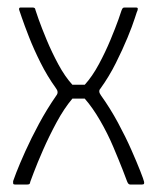

<svg xmlns="http://www.w3.org/2000/svg" viewBox="-20 -492 418 512"><path d="M20 0Q17 0 16 -1Q15 -2 15 -4Q15 -6 15 -9Q15 -10 23.5 -32Q32 -54 47.5 -88.5Q63 -123 84 -162Q105 -201 130 -237Q134 -242 133.5 -247Q133 -252 129 -257Q106 -289 88 -325Q70 -361 57.5 -393Q45 -425 38 -445.5Q31 -466 31 -466Q30 -472 35 -472H67Q69 -472 71.5 -471Q74 -470 75 -464Q75 -463 83 -440.5Q91 -418 104.5 -385.5Q118 -353 135.5 -320.5Q153 -288 173 -266Q182 -266 189.5 -266Q197 -266 206 -266Q226 -288 243.5 -320.5Q261 -353 274.5 -385.5Q288 -418 296 -440.5Q304 -463 304 -464Q306 -469 307.5 -470.5Q309 -472 313 -472H342Q345 -472 346.5 -471Q348 -470 347 -465Q346 -464 339.5 -443.5Q333 -423 320 -391.5Q307 -360 289 -324Q271 -288 248 -256Q241 -249 249 -238Q274 -203 294.5 -165Q315 -127 330 -93Q345 -59 354 -36Q363 -13 364 -8Q365 -4 364 -2Q363 0 359 0H327Q325 0 323 -1.5Q321 -3 319 -8Q317 -14 307 -39.5Q297 -65 282 -100.5Q267 -136 247 -170.5Q227 -205 206 -229Q200 -229 195 -229Q190 -229 184.5 -229Q179 -229 173 -229Q151 -203 131 -166Q111 -129 95 -92.5Q79 -56 70 -32Q61 -8 61 -8Q60 -2 58 -1Q56 0 53 0Z"/></svg>

Font: Glory Thin ExtraLight
Style: Regular
Weight: 250
Version: Version 1.011